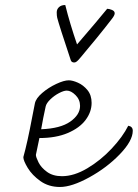

<svg xmlns="http://www.w3.org/2000/svg" viewBox="-20 -740 549 765"><path d="M509 -219Q509 -179 457.5 -125.5Q406 -72 336 -33.5Q266 5 219 5Q174 5 141 -18.5Q108 -42 90.5 -71Q73 -100 73 -114Q89 -171 108 -272L119 -328Q123 -348 148 -369.5Q173 -391 204 -405.5Q235 -420 254 -420Q269 -420 290.5 -410.5Q312 -401 328.5 -381Q345 -361 345 -330Q345 -294 321 -262Q297 -230 250 -210Q203 -190 137 -190L123 -123Q123 -114 133.5 -93Q144 -72 167.5 -55Q191 -38 227 -38Q275 -38 328 -69.5Q381 -101 425 -148Q469 -195 491 -239Q509 -236 509 -219ZM162 -316Q152 -271 144 -225Q221 -228 260 -255.5Q299 -283 299 -318Q299 -343 281 -361Q263 -379 246 -379Q234 -379 215 -369Q196 -359 180.5 -344Q165 -329 162 -316ZM437 -687Q437 -679 426 -665Q400 -631 364.5 -587.5Q329 -544 301 -511Q292 -500 286.5 -495.5Q281 -491 276 -491Q265 -491 262 -500Q215 -641 208 -669Q206 -677 206 -691Q206 -703 215 -711.5Q224 -720 240 -720Q259 -644 287 -563Q368 -657 407 -705Q415 -705 426 -700.5Q437 -696 437 -687Z"/></svg>

Font: Charmonman
Style: Regular
Weight: 400
Designer: Ekaluck Peanpanawate
Foundry: Cadson Demak Co.,Ltd.
Version: Version 1.000; ttfautohint (v1.6)